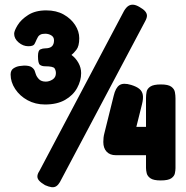

<svg xmlns="http://www.w3.org/2000/svg" viewBox="-20 -758 788 814"><path d="M171 27Q154 17 146 8Q138 -1 138.5 -11Q139 -21 147 -33L506 -712Q515 -727 524.5 -733Q534 -739 545.5 -738Q557 -737 572 -728Q588 -719 595.5 -710Q603 -701 603 -691.5Q603 -682 596 -669L234 14Q227 26 218.5 31.5Q210 37 198.5 35.5Q187 34 171 27ZM171 -315Q130 -315 97 -333Q64 -351 44.5 -380.5Q25 -410 25 -442Q25 -460 37 -468Q49 -476 63 -478Q77 -480 82 -480Q105 -480 114.5 -473Q124 -466 127 -458Q128 -456 131.5 -444.5Q135 -433 145 -422.5Q155 -412 174 -412Q189 -412 203 -421Q217 -430 217 -448Q217 -459 211.5 -468Q206 -477 171 -477Q158 -477 149.5 -483Q141 -489 141 -520Q141 -544 151 -548.5Q161 -553 171 -553Q191 -553 200 -561.5Q209 -570 209 -587Q209 -601 197.5 -608Q186 -615 172 -615Q159 -615 152 -611.5Q145 -608 141.5 -602.5Q138 -597 135 -590Q131 -580 126 -571Q121 -562 100 -562Q78 -562 59 -578Q40 -594 40 -615Q40 -627 54.5 -651Q69 -675 99.5 -694.5Q130 -714 176 -714Q219 -714 250 -696.5Q281 -679 298.5 -652Q316 -625 316 -596Q316 -562 303.5 -546.5Q291 -531 283 -525Q301 -512 312.5 -491.5Q324 -471 324 -448Q324 -416 307 -385Q290 -354 256 -334.5Q222 -315 171 -315ZM661 7Q631 7 618 -2Q605 -11 602 -23.5Q599 -36 599 -46V-100H471Q446 -100 432 -115Q418 -130 418 -156Q418 -165 419 -174.5Q420 -184 423 -195L462 -352Q470 -386 486.5 -397Q503 -408 536 -398Q559 -391 571 -381Q583 -371 585.5 -355.5Q588 -340 582 -316L558 -220H599V-343Q599 -356 601.5 -369Q604 -382 617.5 -391Q631 -400 662 -400Q693 -400 706 -390.5Q719 -381 721.5 -367.5Q724 -354 724 -341V-45Q724 -36 721.5 -23.5Q719 -11 706 -2Q693 7 661 7Z"/></svg>

Font: Fredoka Light
Style: Regular
Weight: 300
Designer: Ben Nathan
Foundry: Milena B. Brandão, Ben Nathan
Version: Version 2.001